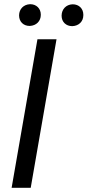

<svg xmlns="http://www.w3.org/2000/svg" viewBox="-20 -899 419 919"><path d="M71.3 -825.7C71.3 -794.9 92.3 -774.9 121.6 -774.9C122.1 -774.9 122.6 -774.9 123 -774.9C153.8 -776.4 175.3 -797.9 175.3 -827.6C175.3 -828.1 175.3 -828.6 175.3 -829.1C175.3 -858.4 153.8 -878.9 125 -878.9C124.5 -878.9 124 -878.9 123.5 -878.9C92.3 -877.4 71.8 -855.5 71.3 -825.7ZM274.9 -824.7C274.9 -824.2 274.9 -823.7 274.9 -823.2C274.9 -793.9 296.4 -773.9 325.2 -773.9C325.7 -773.9 326.2 -773.9 326.7 -773.9C357.4 -775.4 378.9 -795.9 378.9 -826.7C378.9 -827.1 378.9 -827.6 378.9 -828.1C378.9 -857.9 357.9 -878.4 328.1 -878.4C327.6 -878.4 327.1 -878.4 326.7 -878.4C295.9 -877 275.4 -854.5 274.9 -824.7ZM250.5 -710.9H159.2L35.6 0H127Z"/></svg>

Font: Roboto
Style: Italic
Weight: 400
Italic angle: -12°
Designer: Google
Version: Version 2.137; 2017